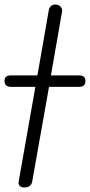

<svg xmlns="http://www.w3.org/2000/svg" viewBox="-30 -832 399 852"><path d="M78.5 0Q65.5 0 58 -6.5Q50.5 -13 53 -27L127 -446.5H21.5Q3.5 -446.5 -3.2 -453.5Q-10 -460.5 -10 -472.5Q-10 -484 -3.8 -490.8Q2.5 -497.5 21 -497.5H136L186.5 -786.5Q189 -799.5 197.2 -805.8Q205.5 -812 215.5 -812Q225 -812 232.2 -808Q239.5 -804 243.2 -796.5Q247 -789 245 -778.5L196 -497.5H318Q336.5 -497.5 342.8 -490.8Q349 -484 349 -472.5Q349 -460.5 342.8 -453.5Q336.5 -446.5 318 -446.5H187.5L113 -27Q110.5 -12.5 101 -6.2Q91.5 0 78.5 0Z"/></svg>

Font: Edu AU VIC WA NT Hand
Style: Regular
Weight: 400
Designer: Tina and Corey Anderson, Eben Sorkin, Mirko Velimirovic
Foundry: Google for Education
Version: Version 1.001